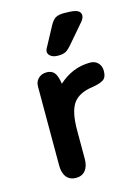

<svg xmlns="http://www.w3.org/2000/svg" viewBox="-98 -652 513 718"><g transform="rotate(-15 159.0 -293.5)"><path d="M146 -344Q141 -377 130.5 -388.5Q120 -400 102 -400Q82 -400 69.5 -388Q57 -376 57 -357V-51Q57 -22 70 -6Q83 10 107 10Q130 10 143 -6Q156 -22 156 -51V-161Q156 -234 178.5 -265Q201 -296 257 -303Q281 -307 295.5 -315.5Q310 -324 310 -350Q310 -369 298.5 -381Q287 -393 268 -393Q200 -393 146 -344ZM286 -571Q286 -579 281 -585Q276 -591 262.5 -594Q249 -597 222 -597Q200 -597 188.5 -590Q177 -583 166 -562L129 -493Q122 -482 122 -474Q122 -464 132 -456.5Q142 -449 160 -449Q179 -449 189.5 -454.5Q200 -460 216 -479L277 -550Q286 -562 286 -571Z"/></g></svg>

Font: Beiruti SemiBold
Style: Regular
Weight: 600
Designer: Arlette Boutros
Foundry: Boutros
Version: Version 1.41